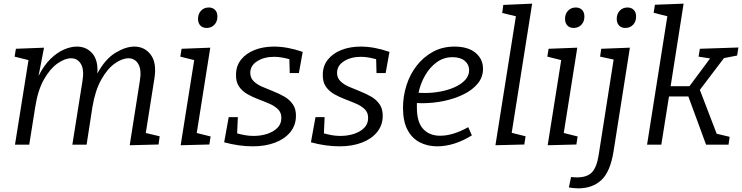

<svg xmlns="http://www.w3.org/2000/svg" viewBox="-20 -792 4062 1051"><path d="M690 3 745 -346Q756 -409 737.5 -441Q719 -473 683 -473Q649 -473 608.5 -444.5Q568 -416 534.5 -356.5Q501 -297 486 -207L454 0H376L431 -346Q442 -409 423.5 -441Q405 -473 369 -473Q335 -473 294.5 -444.5Q254 -416 220.5 -357Q187 -298 173 -207L140 0H62L136 -463L60 -482L67 -525L221 -531L191 -376Q220 -434 256.5 -469.5Q293 -505 330.5 -521Q368 -537 401 -537Q453 -537 485.5 -499.5Q518 -462 513 -390Q556 -469 612 -503Q668 -537 715 -537Q772 -537 805.5 -492Q839 -447 825 -361L778 -64L854 -46L848 -1Z M969 3 1043 -463 967 -482 974 -525 1131 -531 1057 -64 1133 -45 1126 -1ZM1111 -639Q1089 -639 1076.5 -652.5Q1064 -666 1064 -689Q1064 -716 1080.5 -733.5Q1097 -751 1123 -751Q1144 -751 1157 -738Q1170 -725 1170 -701Q1170 -674 1153.5 -656.5Q1137 -639 1111 -639Z M1364 9Q1288 9 1207 -13L1232 -151H1282L1278 -62Q1299 -56 1321.5 -52Q1344 -48 1368 -48Q1409 -48 1443.5 -59.5Q1478 -71 1499 -92.5Q1520 -114 1520 -145Q1521 -174 1503 -192.5Q1485 -211 1456.5 -223.5Q1428 -236 1396 -248Q1364 -260 1335.5 -276Q1307 -292 1289 -317.5Q1271 -343 1272 -383Q1272 -431 1299.5 -465.5Q1327 -500 1374 -518.5Q1421 -537 1480 -537Q1553 -537 1637 -508L1616 -392H1566L1564 -468Q1542 -474 1521 -477.5Q1500 -481 1481 -481Q1426 -481 1388 -457Q1350 -433 1350 -393Q1350 -366 1368 -348Q1386 -330 1414.5 -317.5Q1443 -305 1475 -292.5Q1507 -280 1536 -263.5Q1565 -247 1583 -221Q1601 -195 1600 -155Q1599 -105 1568.5 -68Q1538 -31 1485 -11Q1432 9 1364 9Z M1839 9Q1763 9 1682 -13L1707 -151H1757L1753 -62Q1774 -56 1796.5 -52Q1819 -48 1843 -48Q1884 -48 1918.5 -59.5Q1953 -71 1974 -92.5Q1995 -114 1995 -145Q1996 -174 1978 -192.5Q1960 -211 1931.5 -223.5Q1903 -236 1871 -248Q1839 -260 1810.5 -276Q1782 -292 1764 -317.5Q1746 -343 1747 -383Q1747 -431 1774.5 -465.5Q1802 -500 1849 -518.5Q1896 -537 1955 -537Q2028 -537 2112 -508L2091 -392H2041L2039 -468Q2017 -474 1996 -477.5Q1975 -481 1956 -481Q1901 -481 1863 -457Q1825 -433 1825 -393Q1825 -366 1843 -348Q1861 -330 1889.5 -317.5Q1918 -305 1950 -292.5Q1982 -280 2011 -263.5Q2040 -247 2058 -221Q2076 -195 2075 -155Q2074 -105 2043.5 -68Q2013 -31 1960 -11Q1907 9 1839 9Z M2373 9Q2320 9 2277.5 -13Q2235 -35 2210.5 -81.5Q2186 -128 2186 -202Q2186 -265 2205 -325Q2224 -385 2261 -432.5Q2298 -480 2350 -508.5Q2402 -537 2468 -537Q2542 -537 2583 -503Q2624 -469 2624 -415Q2624 -370 2595.5 -335Q2567 -300 2518.5 -276Q2470 -252 2411 -239.5Q2352 -227 2290 -227Q2274 -227 2262 -228Q2262 -216 2262 -203Q2262 -123 2296.5 -86Q2331 -49 2389 -49Q2460 -49 2543 -96L2563 -51Q2466 9 2373 9ZM2457 -479Q2409 -479 2371 -451.5Q2333 -424 2307.5 -380Q2282 -336 2271 -284Q2288 -283 2307 -283Q2349 -283 2391.5 -291Q2434 -299 2469.5 -315Q2505 -331 2526.5 -354.5Q2548 -378 2548 -408Q2548 -439 2524 -459Q2500 -479 2457 -479Z M2692 3 2804 -703 2729 -721 2735 -765 2893 -772 2781 -65 2857 -46 2850 -1Z M2978 3 3052 -463 2976 -482 2983 -525 3140 -531 3066 -64 3142 -45 3135 -1ZM3120 -639Q3098 -639 3085.5 -652.5Q3073 -666 3073 -689Q3073 -716 3089.5 -733.5Q3106 -751 3132 -751Q3153 -751 3166 -738Q3179 -725 3179 -701Q3179 -674 3162.5 -656.5Q3146 -639 3120 -639Z M3094 234 3106 177Q3123 179 3138 179Q3195 179 3221 150.5Q3247 122 3257 57L3339 -466L3265 -482L3271 -525L3428 -531L3338 40Q3320 149 3271.5 194Q3223 239 3145 239Q3131 239 3119 237.5Q3107 236 3094 234ZM3403 -639Q3381 -639 3368.5 -652.5Q3356 -666 3356 -689Q3356 -716 3372.5 -733.5Q3389 -751 3415 -751Q3436 -751 3449 -738Q3462 -725 3462 -701Q3462 -674 3445.5 -656.5Q3429 -639 3403 -639Z M3522 0 3633 -703 3558 -722 3565 -766 3722 -772 3651 -320H3754L3867 -472L3804 -482L3811 -525L4022 -532L4015 -488L3943 -474L3811 -300L3903 -60L3974 -43L3968 0H3845L3748 -264H3642L3600 0Z"/></svg>

Font: Bitter
Style: Italic
Weight: 400
Italic angle: -9°
Designer: Sol Matas, and Bitter project Authors
Foundry: Sol Matas
Version: Version 2.001